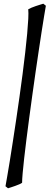

<svg xmlns="http://www.w3.org/2000/svg" viewBox="-20 -762 265 1026"><path d="M98.1 214.4Q93.8 218.3 83.5 222.7Q73.2 227.1 61.8 231.2Q50.3 235.4 39.6 238.8Q28.8 242.2 22.9 244.1L9.3 233.4Q12.7 214.4 18.8 179.2Q24.9 144 32.5 97.4Q40 50.8 48.6 -4.9Q57.1 -60.5 66.2 -120.8Q75.2 -181.2 84 -243.4Q92.8 -305.7 100.6 -365.7Q108.4 -425.8 114.7 -480.7Q121.1 -535.6 125.2 -581.3Q129.4 -627 131.1 -660.9Q132.8 -694.8 130.9 -712.4Q137.2 -716.3 148.2 -720.9Q159.2 -725.6 171.1 -729.5Q183.1 -733.4 193.8 -736.8Q204.6 -740.2 211.4 -742.2L225.1 -731.4Q221.7 -711.9 215.8 -676.3Q210 -640.6 202.6 -593.8Q195.3 -546.9 187 -491Q178.7 -435.1 169.9 -375Q161.1 -314.9 152.6 -252.7Q144 -190.4 136 -130.6Q127.9 -70.8 121.1 -15.9Q114.3 39.1 109.1 84.5Q104 129.9 101.1 163.6Q98.1 197.3 98.1 214.4Z"/></svg>

Font: Gentium Plus Phon
Style: Italic
Weight: 400
Italic angle: -8°
Designer: J. Victor Gaultney, Annie Olsen, Iska Routamaa, Becca Hirsbrunner
Foundry: SIL International
Version: Version 5.000